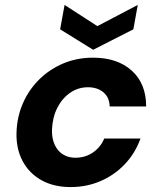

<svg xmlns="http://www.w3.org/2000/svg" viewBox="-20 -747 652 779"><path d="M266 12Q198 12 148 -16Q98 -44 71.5 -94Q45 -144 47 -210Q49 -273 73 -328Q97 -383 139 -424.5Q181 -466 236.5 -489.5Q292 -513 358 -513Q456 -513 514.5 -460.5Q573 -408 573 -315H425Q424 -352 399.5 -372.5Q375 -393 337 -393Q297 -393 264.5 -370.5Q232 -348 212.5 -309.5Q193 -271 191 -222Q190 -196 196.5 -174.5Q203 -153 215.5 -138Q228 -123 246 -115Q264 -107 286 -107Q313 -107 335.5 -116.5Q358 -126 375.5 -143.5Q393 -161 403 -185H550Q529 -126 487 -81.5Q445 -37 388.5 -12.5Q332 12 266 12ZM539 -727 521 -628 358 -545 224 -628 242 -727 375 -641Z"/></svg>

Font: DM Sans 18pt ExtraBold
Style: Italic
Weight: 800
Italic angle: -10°
Designer: Colophon Foundry, Jonny Pinhorn
Foundry: Colophon Foundry
Version: Version 4.004;gftools[0.9.30]